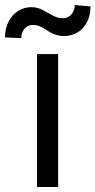

<svg xmlns="http://www.w3.org/2000/svg" viewBox="-60 -746 381 766"><path d="M87.7 -530.4H172V0H87.7ZM65.6 -717.5Q78 -717.5 89.1 -714.4Q100.1 -711.3 108.6 -707Q117.1 -702.7 131.2 -694.8Q149.9 -683.7 162.6 -678.5Q175.4 -673.3 191.3 -673.3Q204.1 -673.3 215 -680.2Q225.8 -687.2 232 -699.2Q238.3 -711.3 238.3 -725.8L301.1 -720.3Q301.1 -684.7 287.3 -658Q273.5 -631.2 249.3 -616.7Q225.1 -602.2 195.4 -602.2Q179.9 -602.2 168 -605.7Q156.1 -609.1 147.3 -613.4Q138.5 -617.7 126.4 -625.7Q110.5 -636 98.4 -641.2Q86.3 -646.4 69.8 -646.4Q50.4 -646.4 37.6 -631.2Q24.9 -616 24.9 -593.9L-40.1 -596.7Q-40.1 -631.6 -25.9 -659.4Q-11.7 -687.2 12.3 -702.3Q36.3 -717.5 65.6 -717.5Z"/></svg>

Font: Pretendard Variable
Style: Regular
Weight: 400
Designer: Base glyphs from Inter by Rasmus Andersson; Hangul glyphs from Noto Sans CJK(Source Han Sans) by Jang Soo-young and Kang
Foundry: Kil Hyung-jin
Version: Version 1.100;FEAKit 1.0